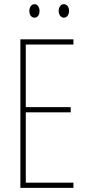

<svg xmlns="http://www.w3.org/2000/svg" viewBox="-20 -903 421 923"><path d="M121 -850C121 -833 130 -818 146 -818C160 -818 170 -831 170 -850C170 -869 160 -883 146 -883C130 -883 121 -867 121 -850ZM262 -851C262 -833 272 -818 287 -818C302 -818 312 -832 312 -851C312 -870 301 -883 287 -883C272 -883 262 -868 262 -851ZM333 0V-25H104V-363H320V-388H104V-689H333V-714H78V0Z"/></svg>

Font: Noto Sans Arabic UI XCn Th
Style: Regular
Weight: 100
Width: 2
Designer: Monotype Design Team, Nadine Chahine and Nizar Qandah
Foundry: Monotype Imaging Inc.
Version: Version 2.010